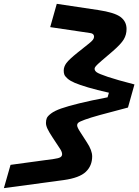

<svg xmlns="http://www.w3.org/2000/svg" viewBox="-89 -830 723 998"><path d="M390.1 -17.1Q390.1 31.7 356.9 63.2Q323.7 94.7 242.2 106L-68.8 147.9L-34.2 26.9L191.9 -3.9Q216.3 -7.3 225.1 -12.9Q233.9 -18.6 233.9 -28.8Q233.9 -41.5 220.2 -61L186 -112.8Q166 -143.1 158 -160.2Q149.9 -177.2 149.9 -190.9Q149.9 -206.1 154.5 -216.6Q159.2 -227.1 177 -240.5Q194.8 -253.9 228.5 -265.9Q262.2 -277.8 322.5 -292.7Q382.8 -307.6 470.2 -324.2L477.1 -348.1Q413.6 -362.3 369.1 -375.5Q324.7 -388.7 300 -399.2Q275.4 -409.7 262.2 -421.4Q249 -433.1 245.6 -441.9Q242.2 -450.7 242.2 -462.9Q242.2 -483.4 256.3 -502.4Q270.5 -521.5 314.9 -557.1L370.1 -601.1Q388.2 -615.2 394 -623.3Q399.9 -631.3 399.9 -639.2Q399.9 -655.8 379.9 -658.2L171.9 -689L206.1 -810.1L421.9 -777.8Q506.3 -765.1 537.6 -741.7Q568.8 -718.3 568.8 -679.2Q568.8 -649.4 554.2 -625Q539.6 -600.6 496.1 -563L439 -514.2Q417 -495.1 409.9 -487.1Q402.8 -479 402.8 -472.2Q402.8 -462.4 413.8 -454.3Q424.8 -446.3 471.7 -430.4Q518.6 -414.6 609.9 -391.1L576.2 -271Q481 -246.1 430.4 -232.2Q379.9 -218.3 352.1 -208Q324.2 -197.8 318.1 -192.1Q312 -186.5 312 -178.2Q312 -168 329.1 -142.1L362.8 -89.8Q390.1 -48.3 390.1 -17.1Z"/></svg>

Font: IntelOne Mono Bold
Style: Italic
Weight: 700
Italic angle: -16°
Designer: Fred Shallcrass
Foundry: Frere-Jones Type LLC
Version: Version 1.200;hotconv 1.1.0;makeotfexe 2.6.0;FJTRelease1.2